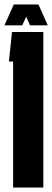

<svg xmlns="http://www.w3.org/2000/svg" viewBox="-20 -844 235 864"><path d="M0 -730 42 -824H153L195 -730H115L98 -769L80 -730ZM39 0V-567H20L34 -700H175V0Z"/></svg>

Font: Karantina
Style: Bold
Weight: 700
Designer: Rony Koch
Foundry: Rony Koch
Version: Version 1.000; ttfautohint (v1.8.3)